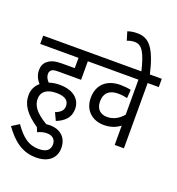

<svg xmlns="http://www.w3.org/2000/svg" viewBox="-201 -1057 1406 1526"><g transform="rotate(20 501.5 -294.0)"><path d="M257 -300C226 -300 196 -295 169 -286C152 -303 139 -325 139 -350C139 -362 144 -374 152 -382C163 -391 176 -395 212 -395H403V-552H497V-622H0V-552H324V-465H217C158 -465 124 -455 96 -432C75 -415 62 -389 62 -353C62 -309 82 -275 104 -250C72 -223 52 -185 52 -138C52 -56 99 9 201 78L217 116C242 104 265 97 296 97C334 97 369 117 369 164C369 212 337 237 274 237C189 237 134 196 67 102L5 141C76 240 155 308 276 308C382 308 441 252 441 169C441 85 388 29 293 29C283 29 274 30 263 31C155 -33 130 -85 130 -136C130 -191 169 -230 256 -230C331 -230 362 -202 362 -157C362 -118 334 -97 296 -83L326 -19C396 -47 438 -89 438 -161C438 -232 386 -300 257 -300Z M1003 -552V-622H483V-552H831V-256C800 -220 757 -188 697 -188C645 -188 603 -217 603 -287C603 -357 645 -393 718 -393C745 -393 773 -389 796 -384L801 -455C782 -460 739 -464 712 -464C599 -464 524 -401 524 -286C524 -185 594 -119 695 -119C756 -119 799 -139 831 -163V0H909V-552Z M832 -615H904C855 -828 799 -896 698 -896C666 -896 642 -892 616 -883L638 -811C656 -818 675 -824 701 -824C761 -824 795 -774 832 -615Z"/></g></svg>

Font: Noto Sans Devanagari UI SemiCondensed
Style: Regular
Weight: 400
Width: 4
Designer: Jelle Bosma - Monotype Design Team
Foundry: Monotype Imaging Inc.
Version: Version 2.004